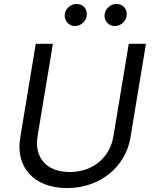

<svg xmlns="http://www.w3.org/2000/svg" viewBox="-20 -952 781 985"><path d="M363.6 -818.2C394.9 -818.2 420.5 -842.3 424.7 -869.3C430.4 -904.8 407.7 -931.8 372.2 -931.8C345.2 -931.8 316.8 -910.5 312.5 -880.7C307.9 -848 332.4 -818.2 363.6 -818.2ZM568.2 -818.2C599.4 -818.2 625 -842.3 629.3 -869.3C634.9 -904.8 612.2 -931.8 576.7 -931.8C549.7 -931.8 522 -910.5 517 -880.7C511.4 -846.6 536.9 -818.2 568.2 -818.2ZM640.6 -727.3 561.8 -252.8C544.7 -146.3 458.8 -69.6 337.4 -69.6C215.9 -69.6 155.5 -146.3 172.6 -252.8L251.4 -727.3H163.4L83.8 -245.7C58.9 -96.6 152 12.8 323.2 12.8C494.3 12.8 624.3 -96.6 649.1 -245.7L728.7 -727.3Z"/></svg>

Font: TID UI
Style: Italic
Weight: 400
Italic angle: -9.39999°
Designer: The TID Project Authors
Foundry: Bakken & Bæck
Version: Version 1.001;hotconv 1.0.109;makeotfexe 2.5.65596